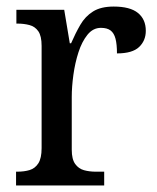

<svg xmlns="http://www.w3.org/2000/svg" viewBox="-20 -566 479 586"><path d="M29 0V-42H32Q54 -42 70.5 -47Q87 -52 97 -67.5Q107 -83 107 -114V-426Q107 -456 97 -470.5Q87 -485 70 -489.5Q53 -494 33 -494H30V-536H176L193 -434H197Q210 -464 225 -490Q240 -516 264 -531Q288 -546 327 -546Q377 -546 401 -526.5Q425 -507 425 -472Q425 -442 404.5 -422.5Q384 -403 337 -403Q337 -431 332.5 -448Q328 -465 317.5 -473Q307 -481 288 -481Q264 -481 247 -460Q230 -439 219.5 -406.5Q209 -374 204 -337.5Q199 -301 199 -270V-109Q199 -80 209.5 -65.5Q220 -51 236.5 -46.5Q253 -42 273 -42H298V0Z"/></svg>

Font: Noto Serif Khmer SemiCondensed
Style: Regular
Weight: 400
Width: 4
Designer: Danh Hong and the Monotype Design Team
Foundry: Monotype Imaging Inc.
Version: Version 2.004